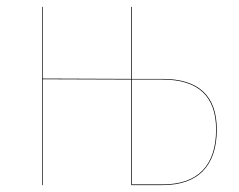

<svg xmlns="http://www.w3.org/2000/svg" viewBox="-20 -537 694 557"><path d="M451.2 -308.1Q608.9 -308.1 608.9 -161.1Q608.9 -82.5 569.1 -41.3Q529.3 0 451.2 0H360.8V-306.2L104 -307.1V0H102.1V-517.1H104V-309.1L360.8 -308.1V-517.1H362.8V-308.1ZM451.2 -2Q528.8 -2 567.9 -42.7Q606.9 -83.5 606.9 -161.1Q606.9 -306.2 451.2 -306.2H362.8V-2Z"/></svg>

Font: Fira Sans Compressed Two
Style: Regular
Weight: 100
Width: 1
Designer: Carrois Corporate & Edenspiekermann AG
Foundry: Carrois Corporate GbR & Edenspiekermann AG
Version: Version 4.203;PS 004.203;hotconv 1.0.88;makeotf.lib2.5.64775